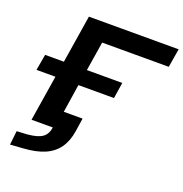

<svg xmlns="http://www.w3.org/2000/svg" viewBox="-154 -840 1107 1162"><g transform="rotate(20 399.5 -259.5)"><path d="M37 186 47 96 116 92Q181 86 210 65Q239 44 245 0H108L155 -294H33L51 -397H172L221 -705H799L779 -585H350L320 -397H548L532 -294H303L275 -112H396L383 -26Q373 40 341 84.5Q309 129 254.5 152Q200 175 121 180Z"/></g></svg>

Font: Nunito Sans 10pt Expanded
Style: Bold Italic
Weight: 700
Width: 7
Italic angle: -9°
Designer: Vernon Adams
Foundry: Vernon Adams
Version: Version 3.101;gftools[0.9.27]